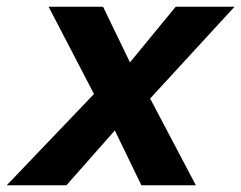

<svg xmlns="http://www.w3.org/2000/svg" viewBox="-67 -551 718 571"><path d="M353.5 0 274.5 -163 130.5 0H-47L212.5 -271.5L77.5 -531H239.5L319.5 -365.5L455.5 -531H630.5L379.5 -258L515.5 0Z"/></svg>

Font: Epilogue
Style: Bold Italic
Weight: 700
Italic angle: -12°
Designer: Tyler Finck
Foundry: Etcetera Type Co
Version: Version 2.111; ttfautohint (v1.8.3)